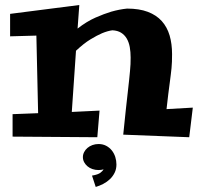

<svg xmlns="http://www.w3.org/2000/svg" viewBox="-20 -532 790 760"><path d="M374 -94.2 365.2 11.2 29.8 8.8V-80.1L130.9 -84L124 -391.1L20 -388.2V-477.1L293.9 -512.2L287.1 -418.9Q322.8 -446.8 357.7 -462.2Q392.6 -477.5 420.4 -485.8Q453.1 -495.1 482.9 -498Q531.2 -498 565.2 -485.1Q599.1 -472.2 620.4 -448.5Q641.6 -424.8 651.4 -391.6Q661.1 -358.4 661.1 -317.9Q661.1 -300.8 660.6 -287.6Q660.2 -274.4 658.9 -262Q657.7 -249.5 656 -236.1Q654.3 -222.7 651.9 -204.1Q649.4 -185.5 646.2 -160.4Q643.1 -135.3 639.2 -100.1L743.2 -106L729 11.2L467.8 1Q473.6 -56.2 478 -97.2Q482.4 -138.2 485.8 -167.2Q489.3 -196.3 491.2 -216.1Q493.2 -235.8 494.6 -250.7Q496.1 -265.6 496.6 -277.8Q497.1 -290 497.1 -304.2Q497.1 -326.2 493.7 -345.5Q490.2 -364.7 481.7 -379.4Q473.1 -394 459.2 -402.6Q445.3 -411.1 424.8 -412.1Q406.2 -409.7 383.8 -400.4Q364.3 -392.1 338.1 -376.2Q312 -360.4 280.8 -331.1L264.2 -88.9ZM358.9 208 344.2 163.1Q368.2 159.2 377.9 151.4Q387.7 143.6 390.1 138.2Q381.3 141.1 370.1 141.1Q357.4 141.1 345.9 137.2Q334.5 133.3 326.2 126.2Q317.9 119.1 313 109.9Q308.1 100.6 308.1 89.8Q308.1 79.6 313 70.1Q317.9 60.5 326.2 53.5Q334.5 46.4 345.9 42.2Q357.4 38.1 370.1 38.1Q386.7 38.1 399.9 44.9Q413.1 51.8 422.4 63.2Q431.6 74.7 436.3 89.4Q440.9 104 440.9 119.1Q440.9 137.2 433.8 151.6Q426.8 166 415.3 177Q403.8 188 388.9 195.8Q374 203.6 358.9 208Z"/></svg>

Font: Peralta
Style: Regular
Weight: 400
Designer: Astigmatic (AOETI)
Foundry: Astigmatic (AOETI)
Version: Version 1.000